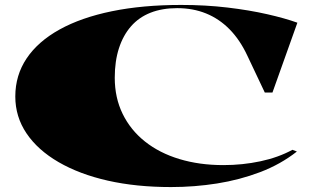

<svg xmlns="http://www.w3.org/2000/svg" viewBox="-20 -743 1267 778"><path d="M1183 -129Q1117 -77 1034 -45.5Q951 -14 859.5 0.5Q768 15 673 15Q532 15 417 -11Q302 -37 217.5 -86Q133 -135 87.5 -202.5Q42 -270 42 -352Q42 -438 88 -506.5Q134 -575 221.5 -623.5Q309 -672 433.5 -697.5Q558 -723 714 -723Q813 -723 901.5 -712.5Q990 -702 1062.5 -685.5Q1135 -669 1185 -651L1084 -368H1053L982 -518Q952 -582 910 -624.5Q868 -667 815 -688.5Q762 -710 698 -710Q637 -710 590 -691.5Q543 -673 511 -636.5Q479 -600 462 -547.5Q445 -495 445 -428Q445 -347 477 -281.5Q509 -216 567.5 -169.5Q626 -123 707 -98.5Q788 -74 885 -74Q963 -74 1035.5 -89.5Q1108 -105 1165 -136Z"/></svg>

Font: Kalnia Expanded SemiBold
Style: Regular
Weight: 600
Width: 7
Designer: Frida Medrano
Foundry: Frida Medrano
Version: Version 1.105